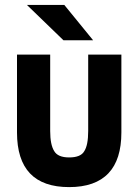

<svg xmlns="http://www.w3.org/2000/svg" viewBox="-20 -746 560 777"><path d="M240.2 -726.1 356.9 -583H236.8L88.9 -726.1ZM48.8 -524.9H183.1V-215.8Q183.1 -160.6 199.2 -134.8Q213.9 -108.9 259.8 -108.9Q306.6 -108.9 320.8 -133.8Q336.9 -158.2 336.9 -215.8V-524.9H471.2V-210Q471.2 -100.1 418.9 -44.9Q365.7 11.2 259.8 11.2Q48.8 11.2 48.8 -210Z"/></svg>

Font: D-DIN-PRO ExtraBold
Style: Bold
Weight: 800
Designer: Charles Nix
Foundry: CyberFei
Version: Version 1.000;hotconv 1.0.109;makeotfexe 2.5.65596